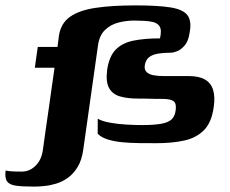

<svg xmlns="http://www.w3.org/2000/svg" viewBox="-50 -526 854 712"><path d="M-29.1 106.1Q-26.8 107.1 -16.6 108.4Q-6.4 109.7 7.3 110Q21 110.3 31 110.3Q59.8 110.3 82 88.5Q104.2 66.7 109.2 28.7Q115.2 -14.3 119.4 -44.6Q123.7 -74.8 127.3 -99.1Q130.9 -123.4 134.2 -147.3Q137.4 -171.2 141.8 -201.5Q146.3 -231.8 152.3 -274.8Q147.3 -274.8 131.5 -274.8Q115.7 -274.8 99.9 -274.8Q84.1 -274.8 79.1 -274.8Q79.8 -277.8 80.3 -282.5Q80.8 -287.3 83 -302.6Q85.3 -318 90.1 -352Q95.1 -352 110.9 -352Q126.6 -352 142.4 -352Q158.2 -352 163.2 -352L168.5 -393.1Q175.2 -439.1 209.1 -463.3Q243 -487.6 303.9 -496.8Q364.8 -506 451.9 -506Q535.7 -506 582.5 -498.5Q629.3 -490.9 645.3 -469.4Q661.4 -447.9 653.2 -405Q648.8 -373.7 635 -357.6Q621.3 -341.6 607 -336.1Q592.8 -330.6 584.4 -330.6Q558 -330.6 536.9 -327.3Q515.9 -324 503 -314Q490.1 -304 486.9 -283.4Q484.6 -267 494.2 -258.2Q503.8 -249.5 520.7 -246.7Q537.6 -243.9 556.2 -243.9Q583 -243.9 607.9 -243.9Q632.9 -243.9 650.1 -243.9Q688.1 -243.9 710.3 -231Q732.5 -218.1 740.3 -192.5Q748.2 -166.9 742.5 -128.8Q734.8 -71.9 706.2 -43.1Q677.6 -14.4 632.8 -4.7Q588 5 530.5 5Q499.3 5 466.8 4.7Q434.4 4.4 404.6 1.6Q374.7 -1.2 350.5 -8.6Q326.3 -15.9 312.2 -30L312.5 -85.8Q328.5 -76.5 357.3 -71.2Q386 -65.9 418 -64.1Q449.9 -62.2 474.7 -62.2Q522.3 -62.2 548.7 -67.2Q575.1 -72.1 587 -83.9Q598.9 -95.8 601.4 -117Q605 -142.2 593.7 -150.7Q582.4 -159.2 552.6 -159.2Q533.9 -159.2 520.1 -159.5Q506.3 -159.8 492.7 -160.2Q479.1 -160.5 459.6 -160.5Q422.5 -160.5 394.9 -168.5Q367.3 -176.4 354.4 -199.7Q341.5 -223 347.5 -268Q354.8 -316.8 378.8 -341.7Q402.8 -366.6 444.3 -375.2Q485.7 -383.7 543.3 -383.7Q550.5 -414.8 541.6 -428.7Q532.8 -442.5 509.1 -446.1Q485.3 -449.7 446.4 -449.7Q419.4 -449.7 390.6 -442.7Q361.7 -435.7 340.2 -415.7Q318.7 -395.7 313.4 -357.7L258.8 28.7Q253.4 67.8 237.9 93.2Q222.4 118.6 201.6 133.5Q180.8 148.3 157.5 155.2Q134.2 162.1 113 164Q91.9 166 77.1 166Q34.6 166 9.9 162.7Q-14.9 159.5 -23.9 146.4Q-32.9 133.3 -29.1 106.1Z"/></svg>

Font: Genos Thin
Style: Italic
Weight: 100
Italic angle: -8°
Designer: Robert E. Leuschke
Foundry: Robert E. Leuschke
Version: Version 1.010